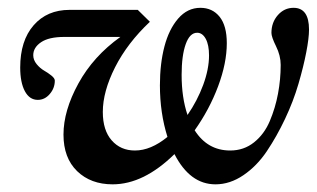

<svg xmlns="http://www.w3.org/2000/svg" viewBox="-20 -465 818 496"><path d="M271 11.2Q214.4 11.2 179.2 -22.9Q144 -57.1 144 -117.2Q144 -179.2 182.6 -249.5Q221.2 -319.8 291 -369.6H146Q106.4 -369.6 86.2 -356Q65.9 -342.3 65.9 -322.3Q65.9 -310.1 74.7 -299.3Q83.5 -288.6 93.8 -282.7Q104 -276.9 112.8 -269.8Q121.6 -262.7 121.6 -256.8Q121.6 -237.3 108.6 -222.2Q95.7 -207 77.6 -207Q56.2 -207 44.2 -229.5Q32.2 -252 32.2 -290.5Q32.2 -359.9 66.9 -399.7Q101.6 -439.5 159.7 -439.5H335.9L367.2 -408.7Q309.1 -354 277.3 -291.3Q245.6 -228.5 245.6 -175.8Q245.6 -128.4 268.6 -102.3Q291.5 -76.2 328.6 -76.2Q369.6 -76.2 412.6 -111.3Q393.1 -173.3 393.1 -244.6Q393.1 -300.3 404.8 -345Q416.5 -389.6 440.4 -417.2Q464.4 -444.8 497.6 -444.8Q528.8 -444.8 547.4 -421.6Q565.9 -398.4 565.9 -353.5Q565.9 -302.2 543.5 -242.2Q521 -182.1 482.9 -128.4Q516.1 -76.2 574.7 -76.2Q609.9 -76.2 636.2 -97.2Q662.6 -118.2 677 -152.3Q691.4 -186.5 698.2 -223.1Q705.1 -259.8 705.1 -297.4Q705.1 -321.3 693.1 -345.5Q681.2 -369.6 681.2 -379.9Q681.2 -407.2 697.8 -426Q714.4 -444.8 738.3 -444.8Q778.3 -444.8 778.3 -388.7Q778.3 -366.7 771.2 -330.1Q764.2 -293.5 751 -248.3Q737.8 -203.1 716.3 -157.7Q694.8 -112.3 669.2 -74.2Q643.6 -36.1 608.9 -12.5Q574.2 11.2 536.6 11.2Q470.7 11.2 430.7 -66.9Q351.1 11.2 271 11.2ZM449.2 -271.5Q449.2 -212.9 464.4 -168Q489.7 -204.6 504.9 -245.6Q520 -286.6 520 -321.8Q520 -349.1 511.5 -364.7Q502.9 -380.4 489.3 -380.4Q470.2 -380.4 459.7 -350.8Q449.2 -321.3 449.2 -271.5Z"/></svg>

Font: Elstob SemiBold
Style: Italic
Weight: 600
Italic angle: -20°
Designer: Peter S. Baker
Version: Version 1.015